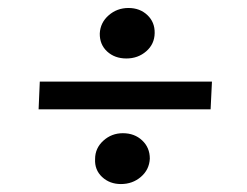

<svg xmlns="http://www.w3.org/2000/svg" viewBox="-20 -547 622 483"><path d="M231 -462.9Q232.4 -490.2 253.4 -508.5Q274.4 -526.9 303.2 -526.9Q332 -526.9 350.8 -509Q369.6 -491.2 369.1 -463.9Q368.7 -436 347.9 -418Q327.1 -399.9 297.9 -399.9Q268.6 -399.9 249.5 -417.5Q230.5 -435.1 231 -462.9ZM77.1 -272 80.1 -341.8H513.2L509.8 -272ZM284.2 -84Q255.9 -84 236.8 -101.8Q217.8 -119.6 219.2 -147Q219.2 -174.3 240 -193.1Q260.7 -211.9 289.1 -211.9Q318.4 -211.9 337.6 -193.8Q356.9 -175.8 356.9 -147.9Q355.5 -120.1 334.5 -102.1Q313.5 -84 284.2 -84Z"/></svg>

Font: Literata Book Medium
Style: Italic
Weight: 500
Italic angle: -3°
Designer: Latin by Veronika Burian and Jose Scaglione. Greek by Irene Vlachou. Cyrillic by Vera Evstafieva
Foundry: TypeTogether
Version: Version 1.003;PS 001.003;hotconv 1.0.88;makeotf.lib2.5.64775